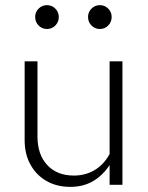

<svg xmlns="http://www.w3.org/2000/svg" viewBox="-20 -720 575 748"><path d="M254 8Q201 8 161 -15Q121 -38 98.5 -79Q76 -120 76 -174V-481H126V-188Q126 -118 164 -77Q202 -36 268 -36Q312 -36 348 -57Q384 -78 407 -120V-481H457V0H407V-77Q380 -36 342 -14Q304 8 254 8ZM163 -607Q144 -607 130.5 -620.5Q117 -634 117 -654Q117 -673 130.5 -686.5Q144 -700 163 -700Q182 -700 195.5 -686.5Q209 -673 209 -654Q209 -634 195.5 -620.5Q182 -607 163 -607ZM369 -607Q350 -607 336.5 -620.5Q323 -634 323 -654Q323 -673 336.5 -686.5Q350 -700 369 -700Q388 -700 401.5 -686.5Q415 -673 415 -654Q415 -634 401.5 -620.5Q388 -607 369 -607Z"/></svg>

Font: Red Hat Text Light
Style: Regular
Weight: 300
Designer: Pentagram, MCKL
Foundry: Pentagram, MCKL
Version: Version 1.023; ttfautohint (v1.8.3)